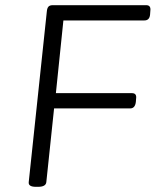

<svg xmlns="http://www.w3.org/2000/svg" viewBox="-20 -720 601 742"><path d="M119 2Q89 2 91 -16L161 -676Q162 -688 167 -694Q172 -700 184 -700H545Q564 -700 561 -678L560 -664Q558 -641 538 -641H225L196 -360H490Q509 -360 506 -339L505 -326Q502 -301 483 -301H189L159 -16Q157 2 127 2Z"/></svg>

Font: Asap Semi Expanded Semi Expanded Light
Style: Italic
Weight: 300
Width: 6
Italic angle: -6°
Designer: Pablo Cosgaya
Foundry: Omnibus-Type
Version: Version 3.001; ttfautohint (v1.8.4.7-5d5b)